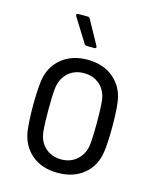

<svg xmlns="http://www.w3.org/2000/svg" viewBox="-108 -774 691 856"><g transform="rotate(15 237.5 -346.0)"><path d="M63 -138Q57 -188 57 -254Q57 -320 63 -368Q72 -434 119.5 -474Q167 -514 240 -514Q313 -514 360.5 -474Q408 -434 417 -368Q423 -328 423 -254Q423 -178 417 -138Q408 -71 360.5 -31.5Q313 8 240 8Q167 8 120 -31.5Q73 -71 63 -138ZM348 -151Q352 -188 352 -253Q352 -319 348 -355Q343 -399 313.5 -425.5Q284 -452 240 -452Q196 -452 167 -425.5Q138 -399 132 -355Q128 -319 128 -253Q128 -187 132 -151Q137 -107 166.5 -80.5Q196 -54 240 -54Q283 -54 312.5 -80.5Q342 -107 348 -151ZM263 -578Q263 -572 254 -572H220Q213 -572 208 -579L140 -688Q138 -692 138 -694Q138 -700 146 -700H189Q198 -700 201 -693L261 -584Q263 -580 263 -578Z"/></g></svg>

Font: Barlow Semi Condensed
Style: Regular
Weight: 400
Width: 4
Designer: Jeremy Tribby
Foundry: Tribby Type
Version: Version 1.408;December 10, 2018;FontCreator 11.5.0.2430 64-b